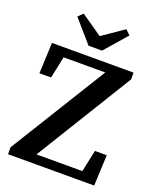

<svg xmlns="http://www.w3.org/2000/svg" viewBox="-159 -971 875 1066"><g transform="rotate(20 278.5 -438.5)"><path d="M20 0V-41L372 -611H126L99 -482H30L38 -664H520V-624L169 -53H440L467 -182H537L529 0ZM148 -877 274 -790 400 -877 428 -850 314 -719H234L120 -850Z"/></g></svg>

Font: Source Serif 4 Semibold
Style: Regular
Weight: 600
Designer: Frank Grießhammer
Foundry: Adobe
Version: Version 4.005;hotconv 1.1.0;makeotfexe 2.6.0